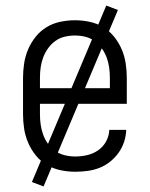

<svg xmlns="http://www.w3.org/2000/svg" viewBox="-20 -611 540 692"><path d="M251 8Q225 8 198.5 2.5Q172 -3 149 -16.5Q126 -30 109 -51Q92 -72 81.5 -96.5Q71 -121 67 -147Q63 -173 63 -200V-330Q63 -356 67 -382.5Q71 -409 81.5 -433.5Q92 -458 109 -479Q126 -500 148.5 -513.5Q171 -527 197.5 -532.5Q224 -538 250 -538Q276 -538 302.5 -532.5Q329 -527 351.5 -513.5Q374 -500 391 -479Q408 -458 418.5 -433.5Q429 -409 433 -382.5Q437 -356 437 -330V-237H124V-200Q124 -181 126.5 -162.5Q129 -144 135.5 -126Q142 -108 153 -92.5Q164 -77 179.5 -66.5Q195 -56 213.5 -51.5Q232 -47 251 -47Q273 -47 294.5 -52Q316 -57 334 -69.5Q352 -82 362.5 -101.5Q373 -121 374 -143H435Q434 -120 427 -99Q420 -78 407 -60Q394 -42 376.5 -28Q359 -14 338.5 -6Q318 2 295.5 5Q273 8 251 8ZM124 -293H376V-330Q376 -349 373.5 -367.5Q371 -386 364.5 -403.5Q358 -421 347 -436.5Q336 -452 321 -463Q306 -474 287.5 -478.5Q269 -483 250 -483Q231 -483 212.5 -478.5Q194 -474 179 -463Q164 -452 153 -436.5Q142 -421 135.5 -403.5Q129 -386 126.5 -367.5Q124 -349 124 -330ZM137 61 95 45 363 -591 405 -575Z"/></svg>

Font: Iosevka Slab Light
Style: Regular
Weight: 300
Monospace: yes
Designer: Belleve Invis
Foundry: Belleve Invis
Version: Version 11.1.0; ttfautohint (v1.8.3)